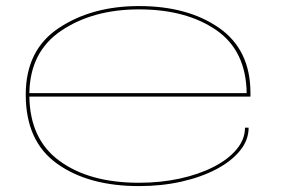

<svg xmlns="http://www.w3.org/2000/svg" viewBox="-20 -609 956 634"><path d="M439 5.5Q272 5.5 168.5 -68.5Q65 -142.5 65 -296.5Q65 -444 174.2 -516.5Q283.5 -589 439 -589Q600 -589 703.5 -516.8Q807 -444.5 807 -302V-290H77Q79 -149.5 175.5 -78.5Q274 -5.5 439 -5.5Q510 -5.5 573.2 -19.2Q636.5 -33 685 -57.8Q733.5 -82.5 761.2 -115.8Q789 -149 789 -187.5H801Q801 -146.5 772.5 -111.5Q744 -76.5 694.2 -50.2Q644.5 -24 579 -9.2Q513.5 5.5 439 5.5ZM77 -301.5H794.5Q792.5 -441 695 -509Q595.5 -578 439 -578Q286.5 -578 182 -507.5Q79 -438 77 -301.5Z"/></svg>

Font: Anybody UltraExpanded Thin
Style: Regular
Weight: 100
Width: 9
Designer: Tyler Finck
Foundry: Etcetera Type Company
Version: Version 1.010; ttfautohint (v1.8.3) -l 8 -r 50 -G 200 -x 14 